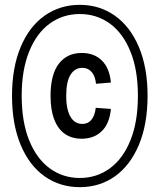

<svg xmlns="http://www.w3.org/2000/svg" viewBox="-20 -762 660 794"><path d="M320.2 -249.5Q344.2 -249.5 358.2 -266.8Q372.3 -284.2 376 -316.2L438.7 -311.5Q433 -251 401 -219.7Q369 -188.3 317.3 -188.3Q277.7 -188.3 249 -207.8Q220.3 -227.3 204.7 -267.1Q189 -306.8 189 -365.5Q189 -453.8 223.2 -498.4Q257.5 -543 318 -543Q369.5 -543 401.2 -511.8Q433 -480.7 438.7 -420.7L377 -415.5Q374 -446.7 359.2 -464.1Q344.3 -481.5 320.2 -481.5Q289.8 -481.5 271.8 -453.2Q253.8 -425 253.8 -365.2Q253.8 -325.5 262.4 -299.6Q271 -273.7 285.9 -261.6Q300.8 -249.5 320.2 -249.5ZM310 12Q227.8 12 164.2 -33Q100.7 -78 65.2 -163.5Q29.7 -249 29.7 -366Q29.7 -482 65.2 -567Q100.7 -652 164.2 -697Q227.8 -742 310 -742Q391.7 -742 455.2 -697Q518.8 -652 554.6 -567Q590.3 -482 590.3 -366Q590.3 -249 554.6 -163.5Q518.8 -78 455.5 -33Q392.2 12 310 12ZM310 -704Q240.5 -704 186.1 -664.8Q131.7 -625.5 100.7 -549.2Q69.7 -473 69.7 -366Q69.7 -258 100.7 -181.5Q131.7 -105 186.1 -65.5Q240.5 -26 310 -26Q379.5 -26 433.9 -65.5Q488.3 -105 519.3 -181.5Q550.3 -258 550.3 -366Q550.3 -473 519.3 -549.2Q488.3 -625.5 433.9 -664.8Q379.5 -704 310 -704Z"/></svg>

Font: Monaspace Krypton Var
Style: Regular
Weight: 400
Designer: Riley Cran and the Lettermatic Team
Version: Version 1.101 (Monaspace Krypton Var)